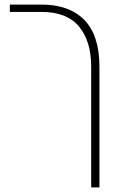

<svg xmlns="http://www.w3.org/2000/svg" viewBox="-20 -618 544 838"><path d="M378 -327Q378 -438 325 -502Q272 -566 161 -566H23V-598H161Q282 -598 348 -531Q414 -464 414 -326V200H378Z"/></svg>

Font: IBM Plex Sans Hebrew ExtraLight
Style: Regular
Weight: 200
Designer: Mike Abbink, Paul van der Laan, Pieter van Rosmalen, Yanek Iontef
Foundry: Bold Monday
Version: Version 1.2